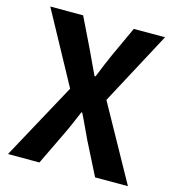

<svg xmlns="http://www.w3.org/2000/svg" viewBox="-110 -833 846 926"><g transform="rotate(15 313.5 -370.0)"><path d="M27 -740 222 -382 14 0H171L250 -164C269 -203 285 -241 304 -286H308C331 -241 347 -203 366 -164L449 0H613L405 -375L600 -740H444L374 -588C358 -553 344 -518 325 -471H320C297 -518 282 -553 265 -588L191 -740Z"/></g></svg>

Font: Spoqa Han Sans Neo Bold
Style: Bold
Weight: 700
Designer: [Spoqa Han Sans Neo] Dong-huui Kim  Younghwa Kang  Yujin Lee  [Noto Sans] Ryoko NISHIZUKA  (kana & ideographs); Paul D. 
Foundry: Spoqa (http://www.spoqa-han-sans.com)
Version: Version 1.100;hotconv 1.0.109;makeotfexe 2.5.65596